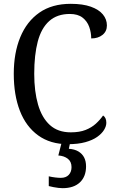

<svg xmlns="http://www.w3.org/2000/svg" viewBox="-20 -744 611 1004"><path d="M335 10Q243 10 179.5 -36Q116 -82 84 -164.5Q52 -247 52 -358Q52 -467 86 -549.5Q120 -632 186 -678Q252 -724 350 -724Q413 -724 455 -709Q497 -694 518 -668.5Q539 -643 539 -611Q539 -580 516 -561.5Q493 -543 457 -543Q457 -574 446.5 -603.5Q436 -633 411.5 -652Q387 -671 345 -671Q279 -671 237.5 -634Q196 -597 177.5 -527Q159 -457 159 -358Q159 -266 179 -197Q199 -128 241 -90Q283 -52 350 -52Q396 -52 427.5 -64.5Q459 -77 481 -97Q503 -117 519 -140Q527 -135 531.5 -125.5Q536 -116 536 -102Q536 -84 524 -64.5Q512 -45 488 -28Q464 -11 426 -0.5Q388 10 335 10ZM307 240Q298 240 285 238.5Q272 237 259.5 234.5Q247 232 235 229V178Q252 182 269 184Q286 186 298 186Q325 186 339.5 170.5Q354 155 354 130Q354 101 334.5 86Q315 71 285 69L305 -9H349L340 34Q370 36 390 48Q410 60 420 79.5Q430 99 430 126Q430 179 398 209.5Q366 240 307 240Z"/></svg>

Font: Noto Serif Thai SemiCondensed
Style: Regular
Weight: 400
Width: 4
Designer: Monotype Design Team
Foundry: Monotype Imaging Inc.
Version: Version 2.002